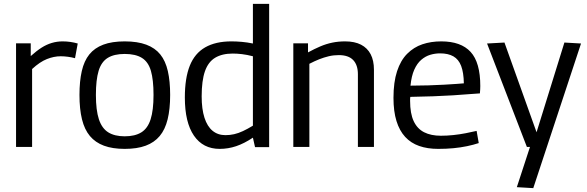

<svg xmlns="http://www.w3.org/2000/svg" viewBox="-20 -760 3036 993"><path d="M139 -536V-470Q169 -497 195 -513.5Q221 -530 248 -538Q275 -546 304 -546Q325 -546 345 -543Q365 -540 382 -535L368 -459Q350 -464 330.5 -466.5Q311 -469 294 -469Q259 -469 222.5 -454.5Q186 -440 146 -403V0H63V-536Z M391 -269Q391 -340 403 -392.5Q415 -445 442 -478.5Q469 -512 514 -529Q559 -546 625 -546Q691 -546 736.5 -529Q782 -512 809 -478.5Q836 -445 848 -392.5Q860 -340 860 -269Q860 -196 847 -143Q834 -90 806 -56.5Q778 -23 733.5 -6.5Q689 10 625 10Q562 10 517.5 -6.5Q473 -23 445 -56.5Q417 -90 404 -143Q391 -196 391 -269ZM476 -269Q476 -190 491.5 -143Q507 -96 540 -75.5Q573 -55 625 -55Q678 -55 711 -75.5Q744 -96 759 -143Q774 -190 774 -269Q774 -347 760.5 -393.5Q747 -440 714 -460.5Q681 -481 625 -481Q570 -481 537 -460.5Q504 -440 490 -393.5Q476 -347 476 -269Z M1299 1 1288 -48Q1243 -18 1201.5 -4Q1160 10 1116 10Q1030 10 983 -58.5Q936 -127 936 -256Q936 -356 961.5 -420Q987 -484 1041 -515Q1095 -546 1177 -546Q1202 -546 1230.5 -543.5Q1259 -541 1288 -535V-740H1372V1ZM1288 -110V-469Q1257 -477 1231.5 -480Q1206 -483 1184 -483Q1129 -483 1093 -461.5Q1057 -440 1040 -391.5Q1023 -343 1023 -262Q1023 -196 1037.5 -151Q1052 -106 1079.5 -83.5Q1107 -61 1146 -61Q1169 -61 1191 -66Q1213 -71 1236.5 -82Q1260 -93 1288 -110Z M1497 0V-536H1573V-489Q1606 -507 1636.5 -520Q1667 -533 1698.5 -539.5Q1730 -546 1765 -546Q1814 -546 1847 -529Q1880 -512 1897 -479.5Q1914 -447 1914 -399V0H1831V-376Q1831 -424 1806.5 -449.5Q1782 -475 1732 -475Q1705 -475 1680 -469Q1655 -463 1631 -453.5Q1607 -444 1580 -430V0Z M2246 10Q2191 10 2148 -5Q2105 -20 2075.5 -52Q2046 -84 2030.5 -134Q2015 -184 2015 -254Q2015 -335 2033.5 -391.5Q2052 -448 2086 -482Q2120 -516 2164.5 -531Q2209 -546 2262 -546Q2364 -546 2414 -491.5Q2464 -437 2464 -315Q2464 -309 2463.5 -298Q2463 -287 2462 -277Q2441 -276 2405.5 -273Q2370 -270 2323 -267Q2276 -264 2220 -262Q2164 -260 2102 -259Q2101 -254 2101 -249Q2101 -244 2101 -238Q2101 -173 2119.5 -133.5Q2138 -94 2173.5 -76Q2209 -58 2260 -58Q2292 -58 2325 -61.5Q2358 -65 2388.5 -71Q2419 -77 2445 -83L2456 -20Q2429 -11 2395.5 -4Q2362 3 2325 6.5Q2288 10 2246 10ZM2103 -317Q2151 -317 2195.5 -318.5Q2240 -320 2277.5 -322Q2315 -324 2341 -326Q2367 -328 2379 -329Q2378 -385 2365 -419Q2352 -453 2325 -468.5Q2298 -484 2256 -484Q2230 -484 2205 -476.5Q2180 -469 2158.5 -450.5Q2137 -432 2122.5 -399.5Q2108 -367 2103 -317Z M2653 208 2721 0H2705L2499 -535L2589 -540L2755 -76L2899 -540L2985 -535L2738 213Z"/></svg>

Font: Georama ExtraCondensed Thin
Style: Regular
Weight: 400
Version: Version 1.001